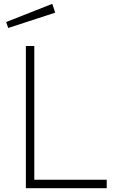

<svg xmlns="http://www.w3.org/2000/svg" viewBox="-20 -982 607 1002"><path d="M159 -742V-44H537V0H115V-742ZM268 -916 23 -836 12 -867 253 -962Z"/></svg>

Font: Morrison Thin
Style: Regular
Weight: 100
Designer: Pablo Impallari, Rodrigo Fuenzalida (Modified by Dan O. Williams)
Version: Version 0.03;June 6, 2019;FontCreator 11.5.0.2425 64-bit; tt